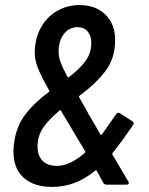

<svg xmlns="http://www.w3.org/2000/svg" viewBox="-20 -728 587 757"><path d="M488 -7Q488 0 479 0H400Q392 0 388 -6L372 -35Q370 -39 367.5 -44Q365 -49 361 -55Q358 -58 355 -55Q278 9 186 9Q114 9 73.5 -27Q33 -63 33 -131Q33 -140 35 -160Q43 -228 79 -275.5Q115 -323 173 -366Q176 -367 174 -371Q141 -430 129 -461Q117 -492 117 -518Q117 -574 140 -617Q163 -660 203.5 -684Q244 -708 294 -708Q357 -708 395.5 -670.5Q434 -633 434 -571Q434 -499 397 -449.5Q360 -400 293 -350Q290 -349 292 -345Q307 -317 312 -310L330 -277L376 -198Q378 -194 382 -198L438 -278Q440 -282 444 -283Q448 -284 452 -282L502 -250Q510 -245 505 -236Q462 -172 424 -125Q422 -121 423 -119L486 -12Q488 -10 488 -7ZM211 -524Q211 -506 218 -485.5Q225 -465 246 -425Q249 -421 252 -424Q295 -457 317.5 -488Q340 -519 340 -559Q340 -587 325.5 -604Q311 -621 286 -621Q253 -621 232 -594Q211 -567 211 -524ZM314 -125Q317 -128 316 -131L220 -292Q218 -295 215 -292Q173 -258 150.5 -225Q128 -192 128 -150Q128 -115 147.5 -94.5Q167 -74 205 -74Q255 -74 314 -125Z"/></svg>

Font: Barlow Condensed Medium
Style: Italic
Weight: 500
Width: 3
Italic angle: -7°
Designer: Jeremy Tribby
Foundry: Tribby Type
Version: Version 1.408